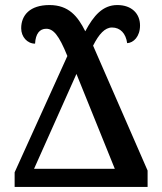

<svg xmlns="http://www.w3.org/2000/svg" viewBox="-20 -741 643 761"><path d="M38 0H565V-65L349 -560C372 -606 396 -632 424 -632C457 -632 479 -608 484 -570C509 -571 535 -596 535 -640C535 -687 502 -721 445 -721C387 -721 351 -679 318 -617C288 -677 252 -721 176 -721C99 -721 64 -681 64 -629C64 -595 88 -568 119 -568C121 -607 137 -627 163 -627C191 -627 213 -603 247 -519L38 -58ZM115 -72 283 -448 435 -72Z"/></svg>

Font: Noto Serif Condensed Semi
Style: Regular
Weight: 600
Width: 3
Designer: Monotype Design Team
Foundry: Monotype Imaging Inc.
Version: Version 1.002